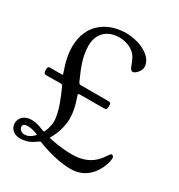

<svg xmlns="http://www.w3.org/2000/svg" viewBox="-174 -836 905 971"><g transform="rotate(30 278.5 -351.0)"><path d="M20 -43C20 -16 40 11 81 11C144 11 167 -26 182 -27C190 -24 286 17 381 17C500 17 537 -102 537 -136C537 -145 531 -151 524 -151C507 -151 487 -50 349 -50C284 -50 221 -64 210 -67C213 -73 250 -129 250 -203C250 -262 223 -324 223 -329C223 -332 236 -333 245 -333H367C389 -333 390 -339 390 -354C390 -372 390 -376 369 -376H214C205 -376 202 -378 195 -396C177 -437 147 -500 147 -569C147 -650 204 -683 262 -683C304 -683 346 -665 365 -635C386 -602 387 -565 407 -565C420 -565 447 -592 447 -615C447 -676 365 -719 280 -719C183 -719 78 -663 78 -522C78 -450 109 -383 109 -377C109 -376 107 -375 92 -375H34C27 -375 21 -373 21 -354C21 -335 30 -332 35 -332C81 -332 102 -333 115 -333C133 -333 132 -329 140 -311C148 -292 188 -207 188 -149C188 -119 174 -83 168 -79C162 -79 126 -100 88 -100C37 -100 20 -68 20 -43ZM58 -44C58 -59 70 -63 86 -63C110 -63 142 -52 146 -47C144 -43 120 -17 91 -17C71 -17 58 -32 58 -44Z"/></g></svg>

Font: OFL Sorts Mill Goudy
Style: Regular
Weight: 500
Version: Version 003.000